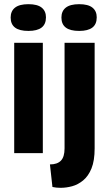

<svg xmlns="http://www.w3.org/2000/svg" viewBox="-20 -733 521 919"><path d="M48 0V-528H185V0ZM116 -585Q73 -585 52 -601Q31 -617 31 -649Q31 -680 52 -696.5Q73 -713 116 -713Q159 -713 179.5 -696.5Q200 -680 200 -650Q200 -617 179 -601Q158 -585 116 -585ZM270 166Q259 166 250 165Q241 164 231 162L219 54Q254 54 271.5 36Q289 18 289 -23V-528H433V-23Q433 36 418 73Q403 110 378 130.5Q353 151 325 158.5Q297 166 270 166ZM359 -585Q316 -585 295 -601Q274 -617 274 -649Q274 -680 295 -696.5Q316 -713 359 -713Q402 -713 422.5 -696.5Q443 -680 443 -650Q443 -617 422 -601Q401 -585 359 -585Z"/></svg>

Font: Bricolage Grotesque 24pt Condensed
Style: Bold
Weight: 700
Width: 3
Designer: Mathieu Triay
Foundry: Atelier Triay
Version: Version 1.001;gftools[0.9.33.dev8+g029e19f]